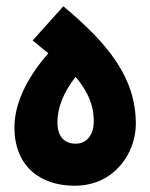

<svg xmlns="http://www.w3.org/2000/svg" viewBox="-20 -588 479 612"><path d="M218 4C346 4 413 -102 413 -193C413 -342 323 -450 182 -568L84 -459L134 -418C61 -335 26 -253 26 -182C26 -61 105 4 218 4ZM221 -130C183 -130 163 -156 163 -198C163 -245 183 -295 221 -343C263 -293 279 -249 279 -201C279 -164 261 -130 221 -130Z"/></svg>

Font: Noto Sans Arabic UI XCn XBd
Style: Regular
Weight: 800
Width: 2
Designer: Monotype Design Team, Nadine Chahine and Nizar Qandah
Foundry: Monotype Imaging Inc.
Version: Version 2.010